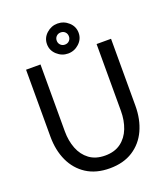

<svg xmlns="http://www.w3.org/2000/svg" viewBox="-164 -1034 1011 1159"><g transform="rotate(-20 341.5 -455.0)"><path d="M161.1 -722.7H68.4V-293Q68.4 -205.1 100.1 -136.7Q131.8 -68.4 192.6 -29.3Q253.4 9.8 341.3 9.8Q429.2 9.8 490.2 -29.3Q551.3 -68.4 582.8 -136.7Q614.3 -205.1 614.3 -293V-722.7H521.5V-293Q521.5 -231.9 502 -181.9Q482.4 -131.8 442.4 -102.1Q402.3 -72.3 341.3 -72.3Q280.3 -72.3 240.2 -102.1Q200.2 -131.8 180.7 -181.9Q161.1 -231.9 161.1 -293ZM239.7 -823.7Q239.7 -783.7 270.5 -755.6Q301.3 -727.5 341.3 -727.5Q381.8 -727.5 412.4 -755.6Q442.9 -783.7 442.9 -823.7Q442.9 -864.3 412.4 -892.1Q381.8 -919.9 341.3 -919.9Q301.3 -919.9 270.5 -892.1Q239.7 -864.3 239.7 -823.7ZM302.2 -823.7Q302.2 -840.8 313.5 -851.8Q324.7 -862.8 341.3 -862.8Q358.4 -862.8 369.4 -851.8Q380.4 -840.8 380.4 -823.7Q380.4 -807.1 369.4 -795.9Q358.4 -784.7 341.3 -784.7Q324.7 -784.7 313.5 -795.9Q302.2 -807.1 302.2 -823.7Z"/></g></svg>

Font: Giphurs
Style: Regular
Weight: 400
Version: Version 2.010